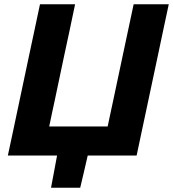

<svg xmlns="http://www.w3.org/2000/svg" viewBox="-20 -733 816 905"><path d="M17 0Q29.5 -57.5 40.8 -111Q52 -164.5 66.5 -232.5L117.5 -473.5Q132.5 -543 144.2 -598.5Q156 -654 168.5 -713H334Q321.5 -653 309.8 -597.8Q298 -542.5 283 -473L238 -259.5Q230.5 -225.5 224.2 -195.5Q218 -165.5 212 -137H487.5Q493.5 -165.5 499.8 -195.2Q506 -225 513.5 -259L559 -473.5Q573.5 -542.5 585.5 -598.2Q597.5 -654 610 -713H775.5Q763 -654 751 -598.5Q739 -543 724.5 -473L673.5 -233Q659 -164.5 647.5 -111Q636 -57.5 624 0H393.5Q385 38 376 76Q367 114 358 152H220.5Q227.5 114 234.8 76Q242 38 249 0Z"/></svg>

Font: Commissioner
Style: Bold Italic
Weight: 700
Italic angle: -12°
Designer: Kostas Bartsokas
Foundry: Kostas Bartsokas
Version: Version 1.000; ttfautohint (v1.8.3)